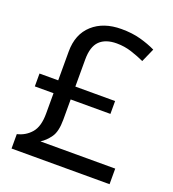

<svg xmlns="http://www.w3.org/2000/svg" viewBox="-132 -825 836 926"><g transform="rotate(20 286.0 -361.5)"><path d="M334 -723Q389 -723 432.5 -711Q476 -699 511 -682L480 -612Q450 -626 413 -638Q376 -650 336 -650Q279 -650 249 -620.5Q219 -591 219 -525V-386H423V-320H219V-216Q219 -155 198 -125.5Q177 -96 151 -80H535V0H32V-74Q75 -84 103 -116.5Q131 -149 131 -215V-320H35V-386H131V-534Q131 -623 186.5 -673Q242 -723 334 -723Z"/></g></svg>

Font: Apis
Style: Regular
Weight: 400
Designer: Monotype Design Team
Foundry: Monotype Imaging Inc.
Version: Version 2.000; build 0001